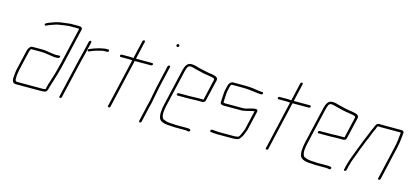

<svg xmlns="http://www.w3.org/2000/svg" viewBox="-60 -1085 3397 1577"><g transform="rotate(15 1638.5 -296.0)"><path d="M113 -274 73 -101C67 -73 68 -47 65 -23C65 -2 74 16 99 16H309C323 16 330 16 343 13C361 10 366 -8 370 -27C371 -33 373 -40 376 -47C396 -110 418 -182 434 -252L504 -556C508 -572 495 -580 478 -580H408C395 -580 383 -577 372 -576C337 -573 304 -568 274 -558C251 -548 229 -544 208 -531C194 -524 201 -506 215 -514C234 -524 256 -530 277 -538C298 -546 325 -550 349 -553C368 -555 384 -559 403 -559H473C478 -559 481 -558 483 -556L413 -253C405 -218 393 -176 384 -142C372 -100 358 -66 349 -27C348 -22 347 -16 344 -9V-8C332 -5 327 -5 314 -5H104C90 -5 86 -15 87 -27C86 -50 88 -73 94 -101L134 -274C135 -278 141 -295 146 -295H232C238 -295 244 -295 250 -294L268 -292C275 -291 282 -290 290 -289C313 -287 329 -281 353 -281C368 -281 389 -279 391 -294C393 -309 373 -302 359 -302C330 -302 303 -309 276 -312L257 -315C250 -316 244 -316 237 -316H151C133 -316 118 -294 113 -274Z M767 -446C768 -452 765 -456 759 -456H731C717 -454 702 -450 689 -448C661 -441 630 -430 605 -419C590 -412 595 -393 609 -400C632 -410 663 -422 690 -427C702 -430 715 -435 727 -435H754C760 -435 766 -440 767 -446ZM587 -476 563 -374C557 -350 549 -320 543 -294L470 21C469 26 474 31 479 31C484 31 490 26 491 21L564 -294C570 -319 579 -351 584 -374L608 -476C609 -482 606 -487 600 -487C594 -487 588 -482 587 -476Z M1011 -594 976 -442H973C964 -443 957 -444 949 -444H877C871 -444 865 -440 864 -434C863 -428 866 -423 872 -423H944C953 -423 963 -421 971 -421L876 -8C875 -2 878 2 884 2C890 2 896 -2 897 -8L992 -421H1130C1136 -421 1143 -426 1144 -432C1145 -438 1141 -442 1135 -442H997L1032 -594C1033 -600 1030 -605 1024 -605C1018 -605 1012 -600 1011 -594Z M1264 -448 1222 -265C1211 -217 1205 -170 1194 -123C1189 -107 1186 -92 1183 -79L1155 45C1154 50 1158 56 1163 56C1168 56 1175 50 1176 45L1204 -79C1207 -93 1211 -107 1215 -122C1226 -170 1232 -217 1243 -265L1285 -448C1286 -454 1283 -458 1277 -458C1271 -458 1265 -454 1264 -448ZM1291 -629C1295 -624 1300 -619 1309 -626C1318 -633 1314 -639 1310 -644C1302 -655 1285 -640 1291 -629Z M1427 -3C1402 -3 1375 -6 1358 -14C1350 -17 1341 -19 1338 -27C1323 -52 1329 -96 1340 -142L1411 -449C1412 -454 1414 -460 1417 -468C1424 -485 1427 -496 1446 -496C1452 -496 1456 -496 1460 -495C1471 -492 1489 -488 1502 -484C1536 -476 1568 -467 1604 -463L1620 -460C1634 -458 1665 -455 1661 -439L1620 -261H1567C1554 -261 1519 -259 1505 -259H1410C1404 -259 1398 -254 1397 -248C1396 -242 1399 -238 1405 -238H1500C1514 -238 1549 -240 1562 -240H1616C1626 -240 1638 -247 1640 -257L1683 -440C1690 -472 1655 -475 1629 -481L1612 -483C1607 -484 1601 -485 1595 -486C1575 -489 1555 -495 1535 -499C1507 -504 1482 -517 1450 -517C1414 -517 1399 -486 1390 -449L1319 -142C1307 -90 1303 -43 1318 -14C1332 11 1379 18 1422 18C1432 18 1441 20 1451 20H1543C1556 20 1571 31 1579 16C1587 1 1563 -1 1548 -1H1456C1445 -1 1438 -3 1427 -3Z M2071 -446H2064C2056 -446 2042 -449 2035 -449C2006 -454 1974 -459 1940 -459C1933 -460 1927 -460 1920 -460H1816C1801 -460 1784 -440 1781 -425L1771 -383C1768 -371 1768 -358 1767 -348C1764 -324 1765 -302 1763 -277C1762 -262 1777 -256 1795 -256H1946C1959 -256 1966 -260 1978 -261C2001 -266 2025 -274 2050 -277L2013 -118C2012 -112 2009 -106 2007 -101C2001 -89 1986 -40 1972 -40C1961 -37 1948 -36 1936 -36H1810C1792 -36 1775 -40 1759 -40H1753C1747 -40 1741 -36 1740 -30C1739 -24 1741 -19 1747 -19H1753C1757 -19 1762 -18 1767 -17C1778 -16 1793 -15 1805 -15H1931C1955 -15 1984 -17 1994 -34L2004 -48C2008 -53 2011 -59 2014 -66C2020 -84 2029 -98 2034 -118L2071 -278C2074 -289 2068 -298 2057 -298C2019 -298 1987 -277 1951 -277H1800C1795 -277 1790 -278 1785 -279V-280C1786 -298 1785 -319 1787 -335C1789 -351 1788 -366 1792 -383L1802 -425C1802 -427 1807 -436 1811 -439H1914C1921 -439 1928 -439 1935 -438C1941 -438 1947 -438 1953 -437C1978 -434 2006 -431 2029 -428C2038 -428 2051 -425 2059 -425H2066C2072 -425 2078 -430 2079 -436C2080 -442 2077 -446 2071 -446Z M2353 -594 2318 -442H2315C2306 -443 2299 -444 2291 -444H2219C2213 -444 2207 -440 2206 -434C2205 -428 2208 -423 2214 -423H2286C2295 -423 2305 -421 2313 -421L2218 -8C2217 -2 2220 2 2226 2C2232 2 2238 -2 2239 -8L2334 -421H2472C2478 -421 2485 -426 2486 -432C2487 -438 2483 -442 2477 -442H2339L2374 -594C2375 -600 2372 -605 2366 -605C2360 -605 2354 -600 2353 -594Z M2626 -3C2601 -3 2574 -6 2557 -14C2549 -17 2540 -19 2537 -27C2522 -52 2528 -96 2539 -142L2610 -449C2611 -454 2613 -460 2616 -468C2623 -485 2626 -496 2645 -496C2651 -496 2655 -496 2659 -495C2670 -492 2688 -488 2701 -484C2735 -476 2767 -467 2803 -463L2819 -460C2833 -458 2864 -455 2860 -439L2819 -261H2766C2753 -261 2718 -259 2704 -259H2609C2603 -259 2597 -254 2596 -248C2595 -242 2598 -238 2604 -238H2699C2713 -238 2748 -240 2761 -240H2815C2825 -240 2837 -247 2839 -257L2882 -440C2889 -472 2854 -475 2828 -481L2811 -483C2806 -484 2800 -485 2794 -486C2774 -489 2754 -495 2734 -499C2706 -504 2681 -517 2649 -517C2613 -517 2598 -486 2589 -449L2518 -142C2506 -90 2502 -43 2517 -14C2531 11 2578 18 2621 18C2631 18 2640 20 2650 20H2742C2755 20 2770 31 2778 16C2786 1 2762 -1 2747 -1H2655C2644 -1 2637 -3 2626 -3Z M2905 -7 2911 -34C2912 -39 2914 -48 2918 -59C2926 -94 2940 -122 2952 -156C2966 -200 2984 -237 3000 -281C3008 -298 3013 -308 3019 -325C3022 -336 3029 -350 3033 -361C3038 -376 3050 -393 3053 -408C3055 -412 3057 -420 3063 -420C3070 -419 3078 -419 3085 -419H3242C3247 -419 3251 -419 3255 -418H3256C3256 -414 3255 -409 3254 -404C3251 -368 3247 -332 3238 -292L3173 -8C3172 -3 3175 3 3180 3C3185 3 3193 -3 3194 -8L3259 -292C3266 -322 3271 -353 3273 -381C3274 -395 3277 -413 3277 -425C3275 -439 3264 -440 3247 -440H3090C3083 -440 3076 -440 3069 -441C3049 -442 3039 -427 3033 -410C3031 -401 3023 -387 3020 -380C3014 -364 3004 -344 2998 -327C2992 -310 2987 -302 2980 -284C2968 -253 2956 -224 2945 -194C2926 -142 2903 -91 2890 -34L2884 -7C2883 -1 2885 4 2891 4C2897 4 2904 -1 2905 -7Z"/></g></svg>

Font: Electronic
Style: ThnIt
Weight: 100
Version: Version 1.011